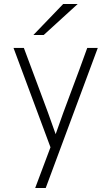

<svg xmlns="http://www.w3.org/2000/svg" viewBox="-20 -752 564 966"><path d="M234 -11 48 -511H100Q140 -402 181 -294Q222 -186 260 -77Q298 -186 339 -294Q380 -402 419 -511H472Q406 -334 341 -158.5Q276 17 210 194H157ZM200 -576H148L298 -732H371Z"/></svg>

Font: Transpass ExtraLight
Style: Regular
Weight: 200
Designer: Delve Withrington
Foundry: Delve Fonts
Version: Version 1.001;December 18, 2019;FontCreator 12.0.0.2547 64-b